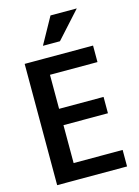

<svg xmlns="http://www.w3.org/2000/svg" viewBox="-139 -1026 797 1101"><g transform="rotate(-15 260.0 -475.0)"><path d="M59 0V-720H183V0ZM121 0V-98H474V0ZM121 -323V-420H447V-323ZM121 -622V-720H465V-622ZM288 -793H187L274 -950H430Z"/></g></svg>

Font: Instrument Sans SemiCondensed SemiBold
Style: Regular
Weight: 600
Width: 4
Designer: Rodrigo Fuenzalida
Foundry: fragTYPE
Version: Version 1.000;gftools[0.9.28]